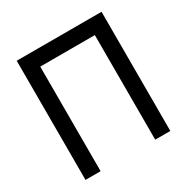

<svg xmlns="http://www.w3.org/2000/svg" viewBox="-155 -802 909 935"><g transform="rotate(-30 300.0 -335.0)"><path d="M62 -670V0H147V-588H454V0H539V-670Z"/></g></svg>

Font: LT Wave Mono
Style: Regular
Weight: 400
Designer: Daniel Lyons
Version: Version 2.5 (Glyphs App)